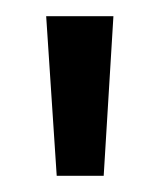

<svg xmlns="http://www.w3.org/2000/svg" viewBox="-20 -775 197 237"><path d="M50 -558 37 -755H120L108 -558Z"/></svg>

Font: DM Sans 9pt 36pt
Style: Regular
Weight: 400
Version: Version 4.004;gftools[0.9.30]